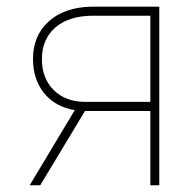

<svg xmlns="http://www.w3.org/2000/svg" viewBox="-20 -548 578 568"><path d="M251 -528.3C251 -528.3 251 -528.3 251 -528.3C197.8 -527.3 155.3 -512.7 124.5 -484.9C93.3 -457 77.6 -419.9 77.6 -374C77.6 -374 77.6 -374 77.6 -374C77.6 -333 88.9 -298.8 110.8 -272C132.8 -245.1 163.1 -228.5 201.2 -222.2C201.2 -222.2 67.9 0 67.9 0C67.9 0 99.1 0 99.1 0C99.1 0 231.4 -219.7 231.4 -219.7C231.4 -219.7 424.8 -219.7 424.8 -219.7C424.8 -219.7 424.8 0 424.8 0C424.8 0 451.2 0 451.2 0C451.2 0 451.2 -528.3 451.2 -528.3C451.2 -528.3 251 -528.3 251 -528.3ZM104 -373C104 -413.1 117.7 -444.3 144.5 -467.3C171.4 -490.2 208.5 -501.5 255.9 -501.5C255.9 -501.5 424.8 -501.5 424.8 -501.5C424.8 -501.5 424.8 -246.6 424.8 -246.6C424.8 -246.6 231.4 -246.6 231.4 -246.6C231.4 -246.6 231.4 -246.6 231.4 -246.6C192.4 -247.1 161.6 -258.8 138.7 -281.7C115.7 -304.7 104 -335 104 -373C104 -373 104 -373 104 -373Z"/></svg>

Font: WOX
Style: Regular
Weight: 500
Designer: Google
Foundry: ""
Version: ""